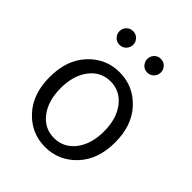

<svg xmlns="http://www.w3.org/2000/svg" viewBox="-214 -889 1030 1030"><g transform="rotate(45 301.0 -374.0)"><path d="M477.5 -64Q405 13 301 13Q197 13 125 -64Q53 -141 53 -270.5Q53 -400 125 -477Q197 -554 301 -554Q405 -554 477.5 -477Q550 -400 550 -270.5Q550 -141 477.5 -64ZM182.5 -114.5Q228 -55 301 -55Q374 -55 420 -114.5Q466 -174 466 -270Q466 -366 420 -425.5Q374 -485 301 -485Q228 -485 182.5 -425.5Q137 -366 137 -270Q137 -174 182.5 -114.5ZM233 -672.5Q218 -657 196 -657Q174 -657 159 -672.5Q144 -688 144 -709.5Q144 -731 159 -746Q174 -761 196 -761Q218 -761 233 -746Q248 -731 248 -709.5Q248 -688 233 -672.5ZM443 -672.5Q428 -657 406 -657Q384 -657 369.5 -672.5Q355 -688 355 -709.5Q355 -731 369.5 -746Q384 -761 406 -761Q428 -761 443 -746Q458 -731 458 -709.5Q458 -688 443 -672.5Z"/></g></svg>

Font: Swei Half Moon CJK TC
Style: DemiLight
Weight: 350
Version: Version 2.125